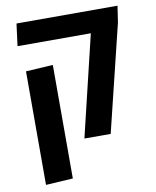

<svg xmlns="http://www.w3.org/2000/svg" viewBox="-87 -667 746 921"><g transform="rotate(-10 286.0 -206.5)"><path d="M282 0 400 -492H43L57 -600H549L537 -520L410 0ZM62 187V-366L194 -374V179Z"/></g></svg>

Font: Noto Sans Hebrew Condensed SemiBold
Style: Regular
Weight: 600
Width: 3
Designer: Ben Nathan
Foundry: Google LLC
Version: Version 3.001; ttfautohint (v1.8.4.7-5d5b)